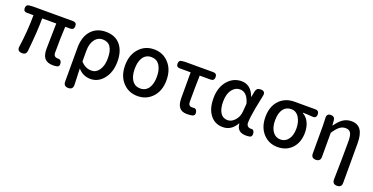

<svg xmlns="http://www.w3.org/2000/svg" viewBox="-27 -1298 4332 2232"><g transform="rotate(20 2138.5 -182.0)"><path d="M558 13Q487 13 454 -27Q424 -64 424 -140Q424 -163 426 -262Q429 -397 430 -457H256Q256 -300 230 -49Q226 6 170 3Q108 0 119 -63Q148 -268 148 -457H67Q24 -457 24 -501Q24 -544 65 -547L103 -550H376H603Q649 -550 649 -504Q649 -457 603 -457H541Q533 -324 533 -134Q533 -81 585 -81Q605 -83 618 -72.5Q631 -62 634 -41Q641 0 610 8Q585 13 558 13Z M816 200Q758 200 758 142V-38V-276Q758 -416 830 -493Q897 -564 1007 -564Q1123 -564 1186.5 -489.5Q1250 -415 1250 -284Q1250 -149 1180 -65Q1115 13 1023 13Q928 13 866 -60Q867 -19 870 54Q872 111 873 140Q875 200 816 200ZM1000 -82Q1057 -82 1093 -134Q1132 -188 1132 -282Q1132 -468 1002 -468Q944 -468 907 -420Q867 -368 867 -279V-213V-147Q922 -82 1000 -82Z M1604 13Q1495 13 1424 -62Q1348 -141 1348 -274Q1348 -408 1424 -488Q1495 -564 1604 -564Q1713 -564 1784 -488Q1860 -409 1860 -274Q1860 -142 1784 -62Q1712 13 1604 13ZM1604 -81Q1670 -81 1706 -134Q1741 -185 1741 -274.5Q1741 -364 1706 -416Q1670 -469 1604 -469Q1538 -469 1502 -416Q1467 -364 1467 -274.5Q1467 -185 1502 -134Q1538 -81 1604 -81Z M2217 13Q2150 13 2120 -27Q2092 -64 2092 -140V-458H1957Q1914 -458 1914 -502Q1914 -544 1955 -547L1994 -550H2189H2338Q2384 -550 2384 -504Q2384 -458 2338 -458H2204Q2200 -305 2200 -134Q2200 -81 2245 -81Q2250 -81 2255 -81Q2301 -90 2310 -43Q2317 -3 2282 7Q2242 13 2217 13Z M2659 13Q2561 13 2504 -60Q2444 -134 2444 -267Q2444 -402 2517 -486Q2586 -564 2686 -564Q2740 -564 2781 -534Q2827 -499 2850 -431H2853L2866 -500Q2875 -550 2925 -550Q2989 -550 2976 -489Q2974 -478 2969 -455Q2951 -369 2943 -327Q2919 -198 2919 -136Q2919 -109 2934 -95Q2949 -81 2973 -81Q2974 -81 2975 -81Q2992 -85 3003.5 -75Q3015 -65 3018 -46Q3025 -2 2997 8Q2974 13 2947 13Q2835 13 2828 -92H2824Q2764 13 2659 13ZM2684 -82Q2733 -82 2773.5 -127.5Q2814 -173 2819 -236L2827 -337Q2791 -468 2701 -468Q2645 -468 2606 -419Q2563 -364 2563 -269Q2563 -178 2594.5 -130Q2626 -82 2684 -82Z M3337 13Q3230 13 3161 -60Q3086 -138 3086 -269Q3086 -405 3165 -482Q3235 -550 3343 -550H3495H3600Q3648 -550 3648 -503Q3648 -453 3596 -458Q3535 -463 3480 -464V-459Q3528 -432 3554.5 -378.5Q3581 -325 3581 -253Q3581 -130 3511 -57Q3444 13 3337 13ZM3338 -81Q3398 -81 3434.5 -130Q3471 -179 3471 -263Q3471 -344 3437 -398Q3402 -456 3339 -456Q3278 -456 3243 -411Q3205 -362 3205 -269Q3205 -182 3242 -131Q3279 -81 3338 -81Z M4141 200Q4083 200 4084 140Q4090 -103 4090 -332Q4090 -404 4071.5 -434.5Q4053 -465 4008 -465Q3968 -465 3936 -440.5Q3904 -416 3863 -355V-57Q3863 0 3806 0Q3749 0 3749 -57V-394Q3749 -437 3746 -489Q3740 -550 3795 -550Q3843 -550 3847 -501L3852 -441H3855Q3897 -503 3940 -532Q3987 -564 4045 -564Q4125 -564 4162 -508Q4198 -454 4198 -346V-73V142Q4198 200 4141 200Z"/></g></svg>

Font: GenSenRounded JP M
Style: Regular
Weight: 500
Version: Version 1.501;PS 1;hotconv 16.6.51;makeotf.lib2.5.65220